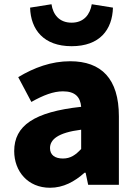

<svg xmlns="http://www.w3.org/2000/svg" viewBox="-20 -872 646 906"><path d="M216 14C279 14 332 -15 379 -57H384L396 0H541V-323C541 -501 458 -583 311 -583C222 -583 141 -553 66 -508L128 -391C185 -423 232 -441 277 -441C335 -441 359 -414 363 -368C141 -344 47 -279 47 -159C47 -64 111 14 216 14ZM277 -124C240 -124 216 -140 216 -173C216 -213 252 -246 363 -260V-169C337 -141 313 -124 277 -124ZM318 -654C451 -654 510 -732 513 -836L413 -852C405 -804 376 -765 318 -765C259 -765 230 -804 223 -852L122 -836C125 -732 186 -654 318 -654Z"/></svg>

Font: ChiuKong Gothic MN Heavy
Style: Regular
Weight: 900
Designer: Ryoko NISHIZUKA 西塚涼子 (kana, bopomofo & ideographs); Paul D. Hunt (Latin, Greek & Cyrillic); Sandoll Communications 산돌커뮤니
Foundry: Adobe
Version: Version 1.300